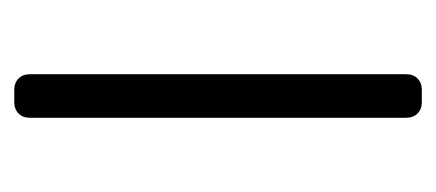

<svg xmlns="http://www.w3.org/2000/svg" viewBox="-191 -420 611 269"><g transform="rotate(-90 114.5 -285.5)"><path d="M84 -22V-549Q84 -559 90 -565Q96 -571 106 -571H123Q133 -571 139 -565Q145 -559 145 -549V-22Q145 -12 139 -6Q133 0 123 0H106Q96 0 90 -6Q84 -12 84 -22Z"/></g></svg>

Font: Rubik
Style: Regular
Weight: 300
Designer: Hubert & Fischer
Foundry: Hubert & Fischer
Version: Version 1.100